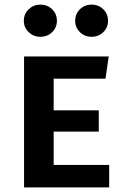

<svg xmlns="http://www.w3.org/2000/svg" viewBox="-20 -810 536 830"><path d="M212 -470V-333H407V-241H212V-97H452V0H84V-566H450L436 -470ZM154 -651Q125 -651 104 -671Q83 -691 83 -720Q83 -750 104 -770Q125 -790 154 -790Q185 -790 205.5 -770Q226 -750 226 -720Q226 -691 205.5 -671Q185 -651 154 -651ZM376 -651Q346 -651 325.5 -671Q305 -691 305 -720Q305 -750 325.5 -770Q346 -790 376 -790Q406 -790 426.5 -770Q447 -750 447 -720Q447 -691 426.5 -671Q406 -651 376 -651Z"/></svg>

Font: Qnwhxotralxmqkhsjrfbfhwcoqn
Style: Regular
Weight: 500
Designer: Carrois Corporate & Edenspiekermann
Foundry: Carrois Corporate GbR & Edenspiekermann AG
Version: Version 2.001